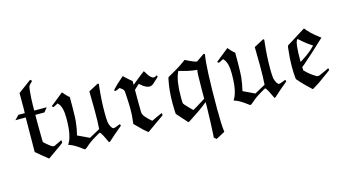

<svg xmlns="http://www.w3.org/2000/svg" viewBox="-91 -992 2827 1564"><g transform="rotate(-15 1323.0 -210.5)"><path d="M228 -640 242 -627 227 -613Q221 -607 219 -605Q217 -603 214 -599Q211 -595 210.5 -593.5Q210 -592 208.5 -587Q207 -582 206.5 -579.5Q206 -577 205 -568Q204 -559 203 -553Q197 -500 196 -435V-389H301L272 -353H195V-274Q195 -178 196 -159L197 -123Q210 -110 245 -82Q261 -69 273 -68H280L312 -83Q344 -99 345 -99Q348 -99 348 -78Q348 -76 314 -51.5Q280 -27 246 -4L212 20Q211 20 163.5 -19Q116 -58 112 -62Q112 -122 113 -196Q113 -228 113.5 -262.5Q114 -297 114 -318.5Q114 -340 114 -341V-353H27L62 -389H116L117 -431V-558Z M672 -268Q672 -291 671 -343Q670 -395 670 -412V-424L753 -468L757 -465L760 -461L757 -435Q745 -327 745 -226Q745 -171 748.5 -145.5Q752 -120 767 -96Q775 -84 785 -83Q794 -83 825 -96L839 -102Q840 -102 843 -96Q846 -90 846 -88L826 -71Q778 -32 734 9Q725 18 721 17L717 16Q695 -31 688 -44Q669 -77 666 -77Q660 -77 618 -51Q573 -25 536 9Q519 23 514 23Q510 23 490 7Q440 -31 402 -44L390 -48L394 -54Q398 -60 404.5 -73.5Q411 -87 415 -102Q433 -157 433 -262Q433 -356 400 -390L395 -396L356 -376L349 -380L342 -386L452 -474Q482 -437 504 -421V-339Q503 -244 500 -217Q497 -188 492 -159.5Q487 -131 483 -117L480 -103Q480 -102 529 -80L577 -57L668 -107V-116Q672 -161 672 -268Z M957 -467 965 -474 978 -461Q1012 -429 1032 -414V-382L1085 -425Q1097 -435 1111.5 -446Q1126 -457 1133 -462L1140 -468L1147 -459Q1174 -411 1195 -401Q1201 -398 1207 -398Q1215 -398 1227 -404Q1229 -405 1231 -406Q1233 -407 1234 -408H1236Q1236 -404 1237 -400V-393L1219 -377Q1199 -359 1191 -351Q1174 -335 1153 -335Q1141 -335 1126 -342Q1105 -351 1084 -371L1074 -379Q1071 -376 1063 -369Q1055 -362 1048 -355L1032 -340V-243Q1032 -164 1033 -151.5Q1034 -139 1039 -129Q1050 -108 1078 -82Q1102 -60 1104 -60Q1106 -60 1148 -81Q1192 -101 1193 -101Q1194 -100 1195.5 -91.5Q1197 -83 1196 -82L1050 21Q1023 3 967 -55L947 -75L949 -92Q956 -147 956 -196Q956 -241 952 -305Q951 -349 947 -355Q945 -359 945 -361Q945 -364 927 -378L915 -387L898 -380Q880 -372 879 -372Q878 -371 872.5 -374.5Q867 -378 867 -380Q867 -382 872 -387Q902 -421 957 -467Z M1638 -19Q1638 119 1646 174V179L1571 219L1561 210L1551 202L1553 185Q1559 83 1562 -54V-95L1550 -85Q1494 -40 1401 19Q1385 29 1384 27Q1379 22 1342 -20L1302 -65V-73Q1300 -83 1300 -115Q1300 -122 1299.5 -135Q1299 -148 1299 -154Q1299 -263 1318 -353L1322 -368L1333 -375Q1428 -427 1470 -460Q1485 -471 1486 -471L1499 -464Q1513 -457 1534 -447.5Q1555 -438 1569 -434L1580 -432L1649 -479L1651 -478Q1653 -476 1655 -474.5Q1657 -473 1658 -473L1656 -461Q1648 -417 1643 -307Q1638 -185 1638 -19ZM1558 -196Q1559 -216 1559 -256Q1559 -296 1560 -322Q1561 -348 1564 -361V-367H1555Q1499 -372 1433 -392Q1418 -397 1415 -397H1414Q1412 -397 1408 -387Q1378 -321 1378 -187Q1378 -138 1380 -133Q1382 -126 1415 -92Q1448 -58 1450 -58L1457 -62Q1465 -67 1479 -75Q1493 -83 1505 -91L1558 -124Z M2067 -268Q2067 -291 2066 -343Q2065 -395 2065 -412V-424L2148 -468L2152 -465L2155 -461L2152 -435Q2140 -327 2140 -226Q2140 -171 2143.5 -145.5Q2147 -120 2162 -96Q2170 -84 2180 -83Q2189 -83 2220 -96L2234 -102Q2235 -102 2238 -96Q2241 -90 2241 -88L2221 -71Q2173 -32 2129 9Q2120 18 2116 17L2112 16Q2090 -31 2083 -44Q2064 -77 2061 -77Q2055 -77 2013 -51Q1968 -25 1931 9Q1914 23 1909 23Q1905 23 1885 7Q1835 -31 1797 -44L1785 -48L1789 -54Q1793 -60 1799.5 -73.5Q1806 -87 1810 -102Q1828 -157 1828 -262Q1828 -356 1795 -390L1790 -396L1751 -376L1744 -380L1737 -386L1847 -474Q1877 -437 1899 -421V-339Q1898 -244 1895 -217Q1892 -188 1887 -159.5Q1882 -131 1878 -117L1875 -103Q1875 -102 1924 -80L1972 -57L2063 -107V-116Q2067 -161 2067 -268Z M2598 -103Q2598 -101 2600.5 -94.5Q2603 -88 2603 -87L2582 -71Q2538 -38 2492 -6Q2436 30 2434 30Q2433 30 2422.5 20Q2412 10 2397 -4.5Q2382 -19 2372 -29Q2348 -53 2321 -85L2319 -99Q2315 -139 2315 -190Q2315 -256 2322 -312Q2326 -358 2329 -365L2339 -372Q2350 -378 2371.5 -392Q2393 -406 2411 -417L2491 -467Q2529 -417 2594 -369L2609 -358L2600 -349Q2494 -249 2414 -180L2396 -166L2397 -152V-139L2410 -126Q2443 -93 2487 -67Q2497 -62 2505 -62Q2512 -62 2554 -82ZM2424 -393Q2420 -397 2419 -397Q2416 -395 2414 -393Q2394 -373 2394 -219V-211Q2397 -211 2431 -234Q2480 -266 2513 -299L2527 -313L2512 -323Q2489 -338 2464 -358Q2458 -363 2442 -377Q2426 -391 2424 -393Z"/></g></svg>

Font: MathJax_Fraktur
Style: Regular
Weight: 400
Version: Version 1.1